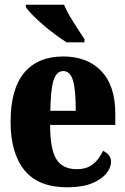

<svg xmlns="http://www.w3.org/2000/svg" viewBox="-20 -786 530 816"><path d="M263 -606Q241 -620 214.5 -639.5Q188 -659 162.5 -681Q137 -703 117.5 -723Q98 -743 90 -756V-766H252Q261 -744 277 -717Q293 -690 310 -664Q327 -638 339 -619V-606ZM265 10Q143 10 84 -62.5Q25 -135 25 -268Q25 -408 83 -477Q141 -546 249 -546Q351 -546 410.5 -484Q470 -422 470 -303V-255H193Q193 -152 219.5 -109.5Q246 -67 306 -67Q349 -67 375.5 -88.5Q402 -110 418 -145Q452 -129 452 -98Q452 -74 432 -49Q412 -24 371 -7Q330 10 265 10ZM302 -315Q302 -405 290 -444.5Q278 -484 249 -484Q220 -484 207.5 -444.5Q195 -405 194 -315Z"/></svg>

Font: Noto Serif ExtraCondensed Black
Style: Regular
Weight: 900
Width: 2
Designer: Monotype Design Team
Foundry: Monotype Imaging Inc.
Version: Version 2.015; ttfautohint (v1.8.4.7-5d5b)